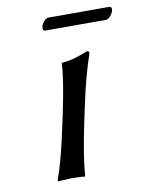

<svg xmlns="http://www.w3.org/2000/svg" viewBox="-71 -634 525 689"><g transform="rotate(-10 191.5 -289.5)"><path d="M354.5 -538.1H134.8Q123 -538.1 126 -553.2Q127.9 -562.5 136.5 -572.3Q145 -582 152.3 -582H372.6Q385.3 -582 382.3 -567.9Q380.4 -558.1 371.6 -548.1Q362.8 -538.1 354.5 -538.1ZM144 -234.9Q169.9 -357.9 171.4 -411.1L173.8 -414.1Q183.6 -414.6 193.4 -416.3Q203.1 -418 210 -419.4Q216.8 -420.9 226.6 -424.1Q236.3 -427.2 240.5 -428.7Q244.6 -430.2 254.9 -434.1Q265.1 -438 268.1 -439Q277.3 -439 275.4 -429.2Q249 -353 227.5 -251L212.4 -180.2Q189.5 -71.3 184.1 0L181.6 2.9Q168 0 133.8 0L84.5 2.9L84 0Q108.4 -67.9 132.3 -180.2Z"/></g></svg>

Font: Linux Biolinum O
Style: Italic
Weight: 400
Italic angle: -12°
Designer: Philipp H. Poll
Foundry: Philipp H. Poll
Version: Version 1.1.3